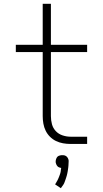

<svg xmlns="http://www.w3.org/2000/svg" viewBox="-20 -755 540 1007"><path d="M437 0H350Q330 0 310.5 -3.5Q291 -7 273.5 -15.5Q256 -24 242 -38Q228 -52 219.5 -69.5Q211 -87 207.5 -106.5Q204 -126 204 -146V-482H63V-520H204V-735H247V-520H437V-482H247V-146Q247 -124 252.5 -103.5Q258 -83 272.5 -67.5Q287 -52 308 -45Q329 -38 350 -38H437ZM299 232 269 212Q271 209 273 205.5Q275 202 277 198.5Q279 195 281 191.5Q283 188 284.5 184.5Q286 181 287.5 177.5Q289 174 290.5 170Q292 166 293.5 162Q295 158 296 154.5Q297 151 298 146.5Q299 142 299 139V137L301 126Q298 125 295.5 124.5Q293 124 290.5 123Q288 122 285.5 120.5Q283 119 281 116.5Q279 114 277.5 111.5Q276 109 275 106.5Q274 104 273 100.5Q272 97 272 96V92Q272 89 272.5 86Q273 83 274 80Q275 77 276.5 74Q278 71 279.5 69Q281 67 283.5 65Q286 63 289 62Q292 61 296 60Q300 59 301 59H306Q309 59 312 59Q315 59 318.5 60Q322 61 324.5 62.5Q327 64 329.5 66Q332 68 333.5 70.5Q335 73 336.5 75.5Q338 78 339 82Q340 86 340 87V92Q340 97 339.5 102.5Q339 108 339 113Q339 118 338 123.5Q337 129 336.5 134Q336 139 335 144Q334 149 333 154.5Q332 160 330.5 165Q329 170 327.5 175Q326 180 324 185.5Q322 191 320.5 195.5Q319 200 316.5 206Q314 212 312 214Z"/></svg>

Font: Iosevka Aile Extralight
Style: Regular
Weight: 200
Designer: Belleve Invis
Foundry: Belleve Invis
Version: Version 31.1.0; ttfautohint (v1.8.4)